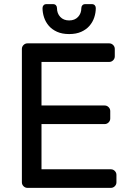

<svg xmlns="http://www.w3.org/2000/svg" viewBox="-20 -910 632 930"><path d="M86 0ZM517 -90Q528 -90 536 -82Q544 -74 544 -63V-27Q544 -16 536 -8Q528 0 517 0H113Q102 0 94 -8Q86 -16 86 -27V-673Q86 -684 94 -692Q102 -700 113 -700H509Q520 -700 528 -692Q536 -684 536 -673V-637Q536 -626 528 -618Q520 -610 509 -610H181V-399H487Q498 -399 506 -391Q514 -383 514 -372V-336Q514 -325 506 -317Q498 -309 487 -309H181V-90ZM315 -745Q281 -745 256.5 -756Q232 -767 216.5 -785Q201 -803 193.5 -825.5Q186 -848 186 -871Q186 -879 191 -884.5Q196 -890 205 -890H237Q246 -890 251 -884.5Q256 -879 256 -871Q256 -845 272 -828Q288 -811 315 -811Q342 -811 358 -828Q374 -845 374 -871Q374 -879 379 -884.5Q384 -890 393 -890H425Q434 -890 439 -884.5Q444 -879 444 -871Q444 -848 436.5 -825.5Q429 -803 413.5 -785Q398 -767 373.5 -756Q349 -745 315 -745Z"/></svg>

Font: Rubik
Style: Regular
Weight: 400
Designer: Hubert & Fischer
Foundry: Hubert & Fischer
Version: Version 1.002; ttfautohint (v1.6)